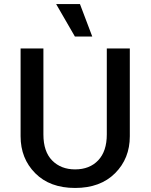

<svg xmlns="http://www.w3.org/2000/svg" viewBox="-20 -920 746 951"><path d="M258 -900H376L437 -739H351ZM195 -254Q195 -169 238.5 -125Q282 -81 352 -81Q424 -81 466.5 -126Q509 -171 509 -254V-680H623V-245Q623 -135 550 -62Q477 11 352 11Q227 11 154.5 -62Q82 -135 82 -245V-680H195Z"/></svg>

Font: Palanquin SemiBold
Style: Regular
Weight: 600
Designer: Pria Ravichandran
Version: Version 1.0.4